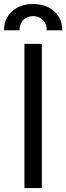

<svg xmlns="http://www.w3.org/2000/svg" viewBox="-51 -949 334 969"><path d="M160.2 -727.5V0H72.3V-727.5ZM-30.8 -795.9Q-30.8 -855.5 10 -892.1Q50.8 -928.7 116.2 -928.7Q181.6 -928.7 222.4 -892.1Q263.2 -855.5 263.2 -795.9H185.1Q185.1 -827.6 166 -847.7Q147 -867.7 116.2 -867.7Q85.4 -867.7 66.4 -847.7Q47.4 -827.6 47.4 -795.9Z"/></svg>

Font: Inter Display
Style: Regular
Weight: 400
Designer: Rasmus Andersson
Foundry: rsms
Version: Version 4.000;git-37864ae